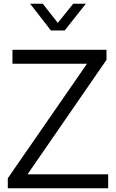

<svg xmlns="http://www.w3.org/2000/svg" viewBox="-20 -1013 624 1033"><path d="M22 -54 448 -670H47V-745H553V-691L128 -75H562V0H22ZM142 -993H210L291 -890L374 -993H442L328 -849H254Z"/></svg>

Font: Evergrow Sans 
Style: Regular
Weight: 400
Foundry: 10Web
Version: Version 1.000